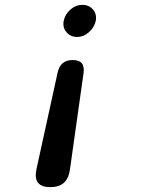

<svg xmlns="http://www.w3.org/2000/svg" viewBox="-20 -581 640 790"><path d="M217 -282Q223 -309 238.5 -321.5Q254 -334 279 -334Q305 -334 316 -321.5Q327 -309 324 -282L268 115Q263 153 243 171Q223 189 187 189Q151 189 136.5 171Q122 153 130 115ZM242 -495Q248 -523 270 -542Q292 -561 319 -561Q346 -561 362.5 -542Q379 -523 374 -495Q368 -468 346 -448.5Q324 -429 297 -429Q270 -429 253.5 -448.5Q237 -468 242 -495Z"/></svg>

Font: Maple Mono NL Medium
Style: Italic
Weight: 500
Italic angle: -10°
Monospace: yes
Designer: subframe7536
Version: Version 7.000